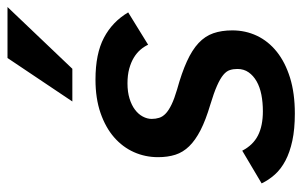

<svg xmlns="http://www.w3.org/2000/svg" viewBox="-170 -636 821 522"><g transform="rotate(-90 241.0 -375.5)"><path d="M91.8 -127.9Q106.9 -98.6 133.1 -85.2Q159.2 -71.8 199.2 -71.8Q223.1 -71.8 244.1 -75.9Q265.1 -80.1 280.5 -88.9Q295.9 -97.7 304.9 -110.6Q314 -123.5 314 -141.1Q314 -152.3 311 -161.6Q308.1 -170.9 297.9 -179.4Q287.6 -188 268.3 -196.5Q249 -205.1 216.8 -214.8Q175.3 -227.1 147.7 -241.2Q120.1 -255.4 103.8 -272.2Q87.4 -289.1 80.8 -309.8Q74.2 -330.6 74.2 -356.9Q74.2 -391.6 87.9 -422.4Q101.6 -453.1 128.2 -476.3Q154.8 -499.5 194.3 -513.2Q233.9 -526.9 285.2 -526.9Q355.5 -526.9 398.9 -503.9Q442.4 -481 467.8 -438L379.9 -383.8Q375 -394.5 366.5 -404.5Q357.9 -414.6 345.2 -422.4Q332.5 -430.2 314.9 -435.1Q297.4 -439.9 274.9 -439.9Q251.5 -439.9 233.4 -434.3Q215.3 -428.7 203.1 -419.4Q190.9 -410.2 184.6 -398.2Q178.2 -386.2 178.2 -374Q178.2 -363.3 181.2 -353.8Q184.1 -344.2 192.9 -335.9Q201.7 -327.6 217.3 -320.1Q232.9 -312.5 257.8 -305.2Q303.7 -292.5 334.7 -278.3Q365.7 -264.2 384.5 -246.6Q403.3 -229 411.1 -206.5Q418.9 -184.1 418.9 -154.8Q418.9 -119.1 404.3 -88.1Q389.6 -57.1 361.1 -34.2Q332.5 -11.2 290.3 2Q248 15.1 192.9 15.1Q150.4 15.1 118.9 8.3Q87.4 1.5 64.7 -10.5Q42 -22.5 27.1 -39.1Q12.2 -55.7 2.9 -75.2ZM314.5 -589.8H225.6L343.8 -766.1H482.4Z"/></g></svg>

Font: Clear Sans Medium
Style: Italic
Weight: 500
Italic angle: -12°
Foundry: Intel Corporation
Version: Version 1.00